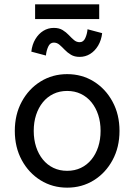

<svg xmlns="http://www.w3.org/2000/svg" viewBox="-20 -862 624 892"><path d="M136.7 -253.9Q136.7 -294.4 147.7 -328.1Q158.7 -361.8 179.2 -387Q199.7 -412.1 228.3 -425.8Q256.8 -439.5 292 -439.5Q327.1 -439.5 355.7 -425.8Q384.3 -412.1 404.8 -387Q425.3 -361.8 436.3 -328.1Q447.3 -294.4 447.3 -253.9Q447.3 -213.9 436.3 -179.9Q425.3 -146 404.8 -120.8Q384.3 -95.7 355.7 -82Q327.1 -68.4 292 -68.4Q256.8 -68.4 228.3 -82Q199.7 -95.7 179.2 -120.8Q158.7 -146 147.7 -179.9Q136.7 -213.9 136.7 -253.9ZM48.8 -253.9Q48.8 -177.7 81.1 -118.2Q113.3 -58.6 168.5 -24.4Q223.6 9.8 292 9.8Q360.8 9.8 415.8 -24.4Q470.7 -58.6 502.9 -118.2Q535.2 -177.7 535.2 -253.9Q535.2 -330.1 502.9 -389.6Q470.7 -449.2 415.8 -483.4Q360.8 -517.6 292 -517.6Q223.6 -517.6 168.5 -483.4Q113.3 -449.2 81.1 -389.6Q48.8 -330.1 48.8 -253.9ZM193.4 -604Q195.3 -626 203.9 -645Q212.4 -664.1 230 -664.1Q244.6 -664.1 256.3 -654.1Q268.1 -644 280.5 -630.9Q293 -617.7 309.6 -607.7Q326.2 -597.7 350.1 -597.7Q376.5 -597.7 398.7 -611.3Q420.9 -625 435.8 -649.9Q450.7 -674.8 454.6 -708L386.7 -726.1Q384.8 -704.1 376.2 -685.1Q367.7 -666 350.1 -666Q335.4 -666 323.7 -676Q312 -686 299.6 -699.2Q287.1 -712.4 270.8 -722.4Q254.4 -732.4 230 -732.4Q203.6 -732.4 181.4 -718.8Q159.2 -705.1 144.3 -680.2Q129.4 -655.3 125.5 -622.1ZM143.1 -773.4H440.9V-841.8H143.1Z"/></svg>

Font: Giphurs SC
Style: Regular
Weight: 400
Version: Version 0.920